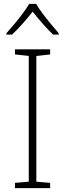

<svg xmlns="http://www.w3.org/2000/svg" viewBox="-20 -968 334 988"><path d="M238 0H57V-27L128 -33V-680L57 -688V-714H238V-688L167 -680V-33L238 -27ZM166 -948Q178 -927 198.5 -899.5Q219 -872 241.5 -845Q264 -818 282 -797V-790H253Q226 -816 198 -848Q170 -880 148 -908Q126 -880 98 -848Q70 -816 42 -790H13V-797Q32 -818 54.5 -845Q77 -872 97.5 -899.5Q118 -927 130 -948Z"/></svg>

Font: Noto Sans Khmer ExtraLight
Style: Regular
Weight: 250
Version: Version 2.003